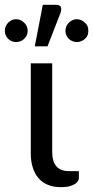

<svg xmlns="http://www.w3.org/2000/svg" viewBox="-60 -769 386 795"><path d="M67.4 -506.8Q88.9 -506.8 156.2 -506.8Q156.2 -414.1 156.2 -138.7Q156.2 -100.6 172.9 -81.1Q189.5 -60.5 225.6 -60.5Q239.3 -60.5 266.6 -60.5Q266.6 -53.7 266.6 -33.2Q266.6 -23.4 260.7 -16.6Q254.9 -8.8 244.1 -3.9Q234.4 1 220.7 3.9Q207 5.9 191.4 5.9Q161.1 5.9 137.7 -3.9Q114.3 -13.7 98.6 -32.2Q83 -50.8 75.2 -77.1Q67.4 -102.5 67.4 -133.8Q67.4 -186.5 67.4 -293.9Q67.4 -346.7 67.4 -506.8ZM84 -577.1Q91.8 -620.1 117.2 -749Q131.8 -749 172.9 -749Q186.5 -749 191.4 -741.2Q193.4 -736.3 193.4 -731.4Q193.4 -724.6 191.4 -717.8Q172.9 -670.9 136.7 -577.1Q123 -577.1 84 -577.1ZM305.7 -640.6Q305.7 -631.8 302.7 -623Q298.8 -614.3 292 -608.4Q285.2 -601.6 276.4 -598.6Q267.6 -594.7 258.8 -594.7Q248 -594.7 240.2 -598.6Q231.4 -601.6 224.6 -608.4Q218.8 -614.3 214.8 -623Q210.9 -631.8 210.9 -640.6Q210.9 -651.4 214.8 -660.2Q218.8 -668.9 224.6 -674.8Q231.4 -681.6 240.2 -685.5Q248 -689.5 258.8 -689.5Q267.6 -689.5 276.4 -685.5Q285.2 -681.6 292 -674.8Q298.8 -668.9 302.7 -660.2Q305.7 -651.4 305.7 -640.6ZM54.7 -640.6Q54.7 -631.8 50.8 -623Q46.9 -614.3 40 -608.4Q34.2 -601.6 25.4 -598.6Q15.6 -594.7 6.8 -594.7Q-2.9 -594.7 -11.7 -598.6Q-19.5 -601.6 -26.4 -608.4Q-32.2 -614.3 -36.1 -623Q-40 -631.8 -40 -640.6Q-40 -651.4 -36.1 -660.2Q-32.2 -668.9 -26.4 -674.8Q-19.5 -681.6 -11.7 -685.5Q-2.9 -689.5 6.8 -689.5Q15.6 -689.5 25.4 -685.5Q34.2 -681.6 40 -674.8Q46.9 -668.9 50.8 -660.2Q54.7 -651.4 54.7 -640.6Z"/></svg>

Font: Lato
Style: Regular
Weight: 400
Designer: Lukasz Dziedzic with Adam Twardoch and Botio Nikoltchev
Version: Version 2.015; 2015-08-06; http://www.latofonts.com/